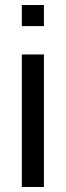

<svg xmlns="http://www.w3.org/2000/svg" viewBox="-20 -745 262 765"><path d="M67 -641V-725H155V-641ZM67 0V-528H155V0Z"/></svg>

Font: Libra Sans
Style: Regular
Weight: 400
Foundry: Context Ltd
Version: Version 1.000; ttfautohint (v1.3)